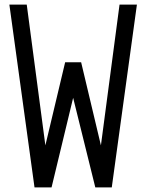

<svg xmlns="http://www.w3.org/2000/svg" viewBox="-20 -820 640 840"><path d="M131 0 21 -800H97L178.5 -184L265 -547.5H335L421.5 -184L503 -800H579L469 0H397L300 -392L205.5 0Z"/></svg>

Font: Victor Mono Thin
Style: Regular
Weight: 100
Monospace: yes
Designer: Rune Bjørnerås
Version: Version 1.561;gftools[0.9.30]